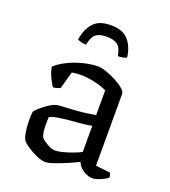

<svg xmlns="http://www.w3.org/2000/svg" viewBox="-130 -797 793 896"><g transform="rotate(20 266.5 -348.5)"><path d="M196 4Q179 4 153.5 -7Q128 -18 106.5 -32.5Q85 -47 78 -56Q70 -66 65 -93Q60 -120 60 -152Q60 -164 60.5 -174.5Q61 -185 62 -195Q63 -200 73.5 -210Q84 -220 99 -232Q114 -244 129.5 -253Q145 -262 156 -264Q165 -266 182.5 -267Q200 -268 222 -269Q236 -270 252 -271Q268 -272 284.5 -274Q301 -276 316.5 -278.5Q332 -281 346 -283V-406Q316 -420 280.5 -427.5Q245 -435 216 -435Q204 -435 192.5 -434Q181 -433 171 -431L147 -345Q143 -344 135 -340.5Q127 -337 112 -336Q103 -349 91 -372.5Q79 -396 74 -425Q94 -443 119.5 -457Q145 -471 173 -480.5Q201 -490 228.5 -495Q256 -500 279 -500Q294 -500 318.5 -491.5Q343 -483 368 -470Q393 -457 409.5 -443Q426 -429 426 -418V-61L497 -53Q499 -51 501.5 -45Q504 -39 504 -31Q498 -24 484 -17Q470 -10 455.5 -5Q441 0 430 0Q415 0 398.5 -7Q382 -14 370 -26Q358 -38 352 -53Q326 -40 295.5 -27Q265 -14 238.5 -5Q212 4 196 4ZM224 -62Q236 -62 259.5 -68Q283 -74 307 -83Q331 -92 346 -100V-230Q320 -225 294.5 -222.5Q269 -220 241 -218Q210 -215 181.5 -210.5Q153 -206 141 -198Q140 -176 140.5 -147.5Q141 -119 150 -99Q161 -87 183 -74.5Q205 -62 224 -62ZM268 -701Q327 -701 355 -669.5Q383 -638 390 -585Q385 -582 373.5 -579Q362 -576 347 -576Q340 -616 322 -630Q304 -644 268 -644Q232 -644 214.5 -630Q197 -616 189 -576Q174 -576 163.5 -579Q153 -582 146 -585Q153 -636 180.5 -668.5Q208 -701 268 -701Z"/></g></svg>

Font: Texturina 12pt Light
Style: Regular
Weight: 300
Designer: Guillermo Torres Carreño
Foundry: Omnibus-Type
Version: Version 1.002